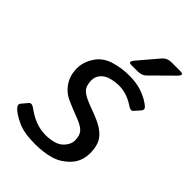

<svg xmlns="http://www.w3.org/2000/svg" viewBox="-212 -787 882 882"><g transform="rotate(45 229.0 -346.5)"><path d="M243.2 -561.5Q218.8 -561.5 240.7 -587.4L321.8 -682.6Q337.4 -700.7 364.3 -700.7H423.3Q452.1 -700.7 426.3 -675.3L325.7 -575.7Q311 -561.5 284.2 -561.5ZM13.7 -49.8Q-0.5 -64.9 9.8 -76.7L34.2 -105.5Q44.4 -117.2 65.9 -101.1Q93.8 -80.1 125.7 -67.6Q157.7 -55.2 192.9 -55.2Q219.2 -55.2 245.4 -62.3Q271.5 -69.3 288.6 -90.3Q305.7 -111.3 305.7 -132.3Q305.7 -153.3 299.6 -168Q293.5 -182.6 278.3 -192.9Q263.2 -203.1 248 -209Q227.5 -216.8 200.9 -227.5Q174.3 -238.3 151.4 -249Q128.9 -259.8 111.3 -279.8Q93.8 -299.8 85.4 -323.5Q77.1 -347.2 77.1 -374Q77.1 -414.1 101.6 -452.4Q126 -490.7 172.1 -505.9Q218.3 -521 272.5 -521Q319.3 -521 356.9 -507.6Q394.5 -494.1 420.9 -472.2Q435.5 -460 422.9 -445.8L398.4 -418.5Q389.2 -408.2 367.2 -423.8Q347.7 -437.5 322.3 -446.3Q296.9 -455.1 270 -455.1Q246.6 -455.1 220.5 -448.2Q194.3 -441.4 178.7 -423.8Q163.1 -406.2 163.1 -381.8Q163.1 -364.3 168 -349.6Q172.9 -335 185.3 -325Q197.8 -314.9 211.9 -308.6Q237.3 -296.9 261 -288.6Q284.7 -280.3 304.2 -271.5Q338.4 -256.8 359.9 -237.3Q381.3 -217.8 388.9 -193.8Q396.5 -169.9 396.5 -142.1Q396.5 -87.9 362.5 -52.2Q328.6 -16.6 285.2 -4.2Q241.7 8.3 185.5 8.3Q115.7 8.3 74 -11Q32.2 -30.3 13.7 -49.8Z"/></g></svg>

Font: Istok Web
Style: BoldItalic
Weight: 700
Italic angle: -13°
Designer: Andrey V. Panov
Foundry: Andrey V. Panov
Version: Version 1.0.2g